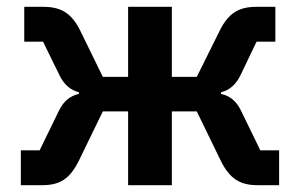

<svg xmlns="http://www.w3.org/2000/svg" viewBox="-20 -542 878 562"><path d="M41 -102H96L153 -219C166 -246 186 -262 211 -267V-272C186 -278 167 -295 154 -322L106 -420H51V-522H107C159 -522 190 -503 215 -452L281 -317H355V-522H483V-317H556L623 -452C648 -503 679 -522 730 -522H786V-420H731L684 -322C671 -295 652 -278 627 -272V-267C652 -262 672 -246 685 -219L742 -102H797V0H734C683 0 652 -18 625 -74L556 -216H483V0H355V-216H281L212 -74C185 -18 155 0 104 0H41Z"/></svg>

Font: Plexus Sans SemiBold
Style: Regular
Weight: 600
Version: Version 2.001;PS 002.001;hotconv 1.0.70;makeotf.lib2.5.58329